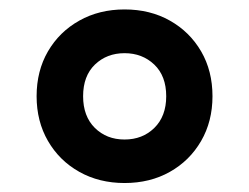

<svg xmlns="http://www.w3.org/2000/svg" viewBox="-20 -770 541 417"><path d="M250.5 -372.5Q195.5 -372.5 152.2 -396.8Q109 -421 84.2 -463.8Q59.5 -506.5 59.5 -561Q59.5 -616 84.2 -658.5Q109 -701 152.2 -725.2Q195.5 -749.5 250.5 -749.5Q306 -749.5 349 -725.2Q392 -701 416.8 -658.5Q441.5 -616 441.5 -561Q441.5 -506.5 416.8 -463.8Q392 -421 349 -396.8Q306 -372.5 250.5 -372.5ZM250.5 -467Q289.5 -467 315.2 -492.2Q341 -517.5 341 -561Q341 -605 315 -629.8Q289 -654.5 250.5 -654.5Q212 -654.5 186.2 -629.8Q160.5 -605 160.5 -561Q160.5 -517.5 186 -492.2Q211.5 -467 250.5 -467Z"/></svg>

Font: Encode Sans SmExp
Style: Bold
Weight: 700
Width: 6
Designer: Multiple Designers
Foundry: Impallari Type
Version: Version 3.002; ttfautohint (v1.8.3) -l 8 -r 50 -G 200 -x 14 